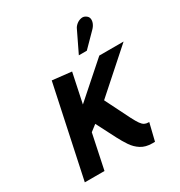

<svg xmlns="http://www.w3.org/2000/svg" viewBox="-167 -821 881 938"><g transform="rotate(-30 274.0 -352.0)"><path d="M444 -627Q456 -639 461.5 -652.5Q467 -666 465 -678Q463 -690 452 -697Q440 -706 425 -703Q410 -700 398 -690Q386 -680 381 -668L325 -552H370ZM392 -160 322 -300 548 -501H411L222 -334L257 -500L149 -512L40 0H151L192 -195L227 -222L283 -113Q298 -84 315.5 -58Q333 -32 358.5 -16Q384 0 421 0H436L460 -98H455Q443 -98 433.5 -103Q424 -108 414.5 -121.5Q405 -135 392 -160Z"/></g></svg>

Font: Advent Pro
Style: Italic
Weight: 400
Italic angle: -12°
Designer: VivaRado, Andreas Kalpakidis
Foundry: VivaRado, Andreas Kalpakidis
Version: Version 3.000